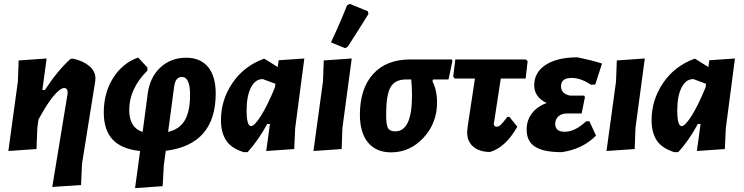

<svg xmlns="http://www.w3.org/2000/svg" viewBox="-20 -773 3826 988"><path d="M220 -472 198 -310H211Q278 -412 343 -470L356 -471Q406 -461 439 -433.5Q472 -406 471 -368L470 -355L402 70L397 179L249 189L327 -286L328 -297Q328 -320 310 -320Q290 -320 255.5 -279Q221 -238 178 -158L172 -114L168 -6L23 4L72 -354L76 -462Z M675 195 701 4Q605 -6 559.5 -55Q514 -104 514 -194Q514 -295 562 -371.5Q610 -448 691 -477L739 -425L738 -409Q645 -317 645 -207Q645 -116 714 -94L740 -290Q751 -375 805 -425.5Q859 -476 938 -476Q1011 -476 1050.5 -428.5Q1090 -381 1090 -292Q1090 -29 833 3L823 77L817 185ZM876 -326 845 -94Q904 -108 931 -154Q958 -200 958 -285Q958 -377 916 -377Q882 -377 876 -326Z M1234 10Q1170 -10 1143.5 -50.5Q1117 -91 1117 -155Q1117 -258 1175.5 -345Q1234 -432 1336 -470H1342L1409 -428L1414 -463L1546 -472L1499 -114L1494 -6L1350 4L1369 -135H1355Q1309 -50 1254 10ZM1249 -206Q1249 -124 1272 -124Q1289 -124 1322.5 -176.5Q1356 -229 1395 -324L1397 -342L1332 -366Q1293 -366 1271 -322Q1249 -278 1249 -206Z M1766 -746 1780 -753 1873 -715 1876 -701Q1813 -600 1769 -532L1756 -525L1683 -555Q1726 -645 1766 -746ZM1790 -472 1742 -114 1738 -6 1593 4 1642 -354 1646 -462Z M1992 11Q1916 11 1874 -39.5Q1832 -90 1832 -183Q1832 -317 1900 -392Q1968 -467 2090 -467H2305L2308 -459L2288 -364H2209L2205 -356Q2229 -308 2229 -245Q2229 -140 2159.5 -64.5Q2090 11 1992 11ZM2014 -97Q2100 -97 2100 -280Q2100 -328 2096 -364H2069Q2012 -364 1989.5 -324Q1967 -284 1967 -182Q1967 -131 1976.5 -114Q1986 -97 2014 -97Z M2502 9Q2446 9 2414 -19.5Q2382 -48 2384 -97L2387 -125L2424 -369H2320L2312 -378L2323 -467H2686L2695 -458L2685 -369H2557L2523 -148L2521 -137Q2521 -121 2536 -121Q2546 -121 2557 -131Q2568 -141 2590 -171L2601 -172L2642 -121Q2582 -15 2502 9Z M2870 10Q2777 10 2733.5 -18Q2690 -46 2690 -106Q2690 -154 2717 -189.5Q2744 -225 2793 -243Q2729 -273 2729 -334Q2729 -401 2788.5 -439.5Q2848 -478 2951 -478Q3025 -463 3078 -446L3043 -338L3021 -337Q2969 -372 2921 -372Q2867 -372 2867 -329Q2867 -291 2913 -281H2986L2990 -273L2973 -189H2896Q2870 -189 2853.5 -174Q2837 -159 2837 -136Q2837 -95 2886 -95Q2939 -95 2996 -149H3013L3047 -75Q2977 -5 2870 10Z M3298 -472 3250 -114 3246 -6 3101 4 3150 -354 3154 -462Z M3450 10Q3386 -10 3359.5 -50.5Q3333 -91 3333 -155Q3333 -258 3391.5 -345Q3450 -432 3552 -470H3558L3625 -428L3630 -463L3762 -472L3715 -114L3710 -6L3566 4L3585 -135H3571Q3525 -50 3470 10ZM3465 -206Q3465 -124 3488 -124Q3505 -124 3538.5 -176.5Q3572 -229 3611 -324L3613 -342L3548 -366Q3509 -366 3487 -322Q3465 -278 3465 -206Z"/></svg>

Font: Alegreya Sans SC ExtraBold
Style: Italic
Weight: 800
Italic angle: -7°
Designer: Juan Pablo del Peral
Foundry: Huerta Tipografica
Version: Version 2.007